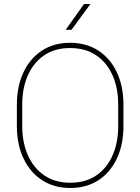

<svg xmlns="http://www.w3.org/2000/svg" viewBox="-20 -936 706 966"><path d="M601.1 -408.7V-302.2Q601.1 -209.5 568.4 -139.2Q535.6 -68.8 475.6 -29.5Q415.5 9.8 333.5 9.8Q252 9.8 191.7 -29.5Q131.3 -68.8 98.1 -139.2Q64.9 -209.5 64.9 -302.2V-408.7Q64.9 -501.5 97.9 -571.8Q130.9 -642.1 190.9 -681.4Q251 -720.7 332.5 -720.7Q414.6 -720.7 474.9 -681.4Q535.2 -642.1 568.1 -571.8Q601.1 -501.5 601.1 -408.7ZM574.7 -302.2V-409.7Q574.7 -493.2 546.1 -557.4Q517.6 -621.6 463.4 -658Q409.2 -694.3 332.5 -694.3Q256.3 -694.3 202.6 -658Q148.9 -621.6 120.4 -557.4Q91.8 -493.2 91.8 -409.7V-302.2Q91.8 -218.8 120.6 -154.3Q149.4 -89.8 203.4 -53.2Q257.3 -16.6 333.5 -16.6Q410.2 -16.6 464.1 -53.2Q518.1 -89.8 546.4 -154.3Q574.7 -218.8 574.7 -302.2ZM310.5 -786.1 402.8 -916H435.1L339.8 -786.1Z"/></svg>

Font: Vazirmatn RD Thin
Style: Regular
Weight: 100
Designer: Saber Rastikerdar
Foundry: Saber Rastikerdar
Version: Version 32.102